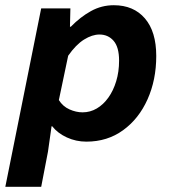

<svg xmlns="http://www.w3.org/2000/svg" viewBox="-42 -528 662 732"><path d="M-21.7 184.1 115 -496.1H226.4L224.7 -426H227.9Q264.4 -463.5 304.9 -485.8Q345.3 -508.1 391.9 -508.1Q467.3 -508.1 510.5 -457.8Q553.7 -407.5 553.7 -314.5Q553.7 -223.5 520.5 -149.3Q487.3 -75.1 427.3 -31.6Q367.3 12 287.3 12Q247.8 12 212.9 -4Q178 -20 157 -46.6H154.6L140.9 50.2L115.1 184.1ZM272.8 -99.7Q301.9 -99.7 326.9 -114.4Q351.9 -129 371 -155.7Q390.1 -182.3 401 -218.3Q412 -254.3 412 -296.9Q412 -348.3 391.1 -372.4Q370.2 -396.4 337.2 -396.4Q309.5 -396.4 278.5 -377.2Q247.6 -358 217.9 -315.5L182.4 -146.5Q197.6 -122.2 222.8 -111Q248 -99.7 272.8 -99.7Z"/></svg>

Font: SourceCodeVF
Style: Italic
Weight: 200
Italic angle: -11°
Monospace: yes
Designer: Paul D. Hunt, Teo Tuominen
Foundry: Adobe
Version: Version 1.026;hotconv 1.1.0;makeotfexe 2.6.0